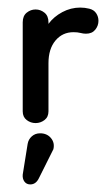

<svg xmlns="http://www.w3.org/2000/svg" viewBox="-20 -315 285 507"><path d="M108 -148V-21Q108 -6 97.5 2Q87 10 74 10Q61 10 50.5 2Q40 -6 40 -21V-256Q40 -273 50.5 -281.5Q61 -290 74 -290Q87 -290 97.5 -281.5Q108 -273 108 -256V-252Q122 -271 144.5 -283Q167 -295 192 -295Q204 -295 216 -292Q228 -289 234 -280Q240 -271 240 -260Q240 -247 231.5 -236.5Q223 -226 207 -226Q200 -226 192.5 -228Q185 -230 174 -230Q145 -230 126.5 -208Q108 -186 108 -148ZM83 155Q75 172 60 172Q50 172 44.5 164.5Q39 157 40 146L53 65Q55 53 64 45Q73 37 86 37Q104 37 114.5 49.5Q125 62 121 79Z"/></svg>

Font: Dongle
Style: Regular
Weight: 400
Designer: Yanghee Ryu
Foundry: Yanghee Ryu
Version: Version 2.000